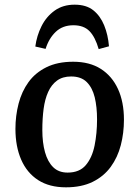

<svg xmlns="http://www.w3.org/2000/svg" viewBox="-20 -787 595 821"><path d="M262 14Q191 14 143 -17Q95 -48 70.5 -104.5Q46 -161 46 -236Q46 -292 59.5 -344Q73 -396 102 -436Q131 -476 178.5 -499.5Q226 -523 293 -523Q363 -523 411 -492.5Q459 -462 484.5 -406.5Q510 -351 510 -275Q510 -218 496.5 -166Q483 -114 453.5 -73.5Q424 -33 376.5 -9.5Q329 14 262 14ZM269 -49Q320 -49 347 -81Q374 -113 384.5 -165Q395 -217 395 -276Q395 -330 385 -371Q375 -412 351 -436Q327 -460 284 -460Q248 -460 224 -442.5Q200 -425 186 -394Q172 -363 166.5 -321.5Q161 -280 161 -231Q161 -177 172.5 -136Q184 -95 207.5 -72Q231 -49 269 -49ZM299 -767Q349 -767 379 -743Q409 -719 425.5 -678.5Q442 -638 446 -589L402 -577Q387 -629 362.5 -654Q338 -679 294 -679Q248 -679 218.5 -651Q189 -623 175 -578L131 -588Q137 -634 157.5 -675Q178 -716 213.5 -741.5Q249 -767 299 -767Z"/></svg>

Font: Literata Medium
Style: Italic
Weight: 500
Italic angle: -2°
Designer: Latin by Veronika Burian and Jose Scaglione. Greek by Irene Vlachou. Cyrillic by Vera Evstafieva
Foundry: TypeTogether
Version: Version 3.103;gftools[0.9.29]